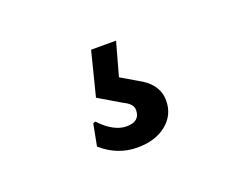

<svg xmlns="http://www.w3.org/2000/svg" viewBox="-51 -108 492 390"><g transform="rotate(-20 194.5 87.5)"><path d="M224 -22 204 50 238 70Q278 91 278 127Q278 158 254 177.5Q230 197 191 197Q148 197 114 167L123 120L128 118Q157 149 185 149Q214 149 214 124Q214 111 195 102L146 73L170 -22Z"/></g></svg>

Font: Alegreya Sans Medium
Style: Regular
Weight: 500
Designer: Juan Pablo del Peral
Foundry: Huerta Tipografica
Version: Version 2.007